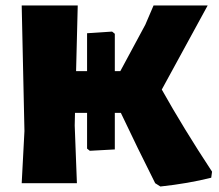

<svg xmlns="http://www.w3.org/2000/svg" viewBox="-20 -667 799 699"><path d="M59 0 69 -190 59 -647H263L257 -408H297V-546L388 -552L398 -544V-408H418L509 -577L539 -647H736L569 -341Q648 -200 752 -42L749 -20Q666 1 564 12L545 0Q481 -127 420 -256H398V-123L307 -118L297 -126V-256H253L252 -210L260 0Z"/></svg>

Font: Alegreya Sans SC Black
Style: Regular
Weight: 900
Designer: Juan Pablo del Peral
Foundry: Huerta Tipografica
Version: Version 2.007